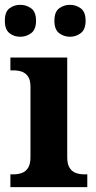

<svg xmlns="http://www.w3.org/2000/svg" viewBox="-26 -774 398 794"><path d="M17 0V-53H29Q49 -53 65 -59Q81 -65 90.5 -80.5Q100 -96 100 -124V-416Q100 -443 90 -457.5Q80 -472 64.5 -477.5Q49 -483 29 -483H17V-536H252V-124Q252 -96 261.5 -80.5Q271 -65 287 -59Q303 -53 323 -53H335V0ZM264 -622Q238 -622 218.5 -637Q199 -652 199 -688Q199 -725 218.5 -739.5Q238 -754 264 -754Q288 -754 308 -739.5Q328 -725 328 -688Q328 -652 308 -637Q288 -622 264 -622ZM58 -622Q32 -622 13 -637Q-6 -652 -6 -688Q-6 -725 13 -739.5Q32 -754 58 -754Q83 -754 103 -739.5Q123 -725 123 -688Q123 -652 103 -637Q83 -622 58 -622Z"/></svg>

Font: Noto Serif Khmer
Style: Bold
Weight: 700
Version: Version 2.003